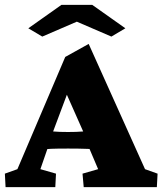

<svg xmlns="http://www.w3.org/2000/svg" viewBox="-23 -772 670 792"><path d="M0 0 -2.9 -55.7 48.8 -74.2 246.1 -537.1 342.8 -590.8 575.2 -74.2 627 -55.7 624 0H322.3L317.4 -55.7L381.8 -74.2L334 -186.5L323.2 -222.7L230.5 -431.6L263.7 -410.2L195.3 -227.5L186.5 -198.2L143.6 -74.2L208 -55.7L205.1 0ZM158.2 -156.2V-232.4Q178.7 -231.4 199.7 -229.5Q220.7 -227.5 257.8 -227.5Q293.9 -227.5 316.4 -229.5Q338.9 -231.4 358.4 -232.4V-157.2Q350.6 -157.2 327.1 -158.2Q303.7 -159.2 257.8 -159.2Q210 -159.2 188 -158.2Q166 -157.2 158.2 -156.2ZM494.1 -655.3 436.5 -621.1 259.8 -697.3H328.1L151.4 -621.1L93.8 -655.3L230.5 -752H357.4Z"/></svg>

Font: Crimson Pro Black
Style: Regular
Weight: 900
Designer: Jacques Le Bailly
Foundry: Baron von Fonthausen
Version: Version 1.003